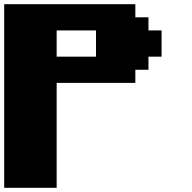

<svg xmlns="http://www.w3.org/2000/svg" viewBox="-20 -895 915 915"><path d="M0 0H250V-500H625V-562.5H687.5V-625H750V-750H687.5V-812.5H625V-875H0ZM437.5 -625H250V-750H437.5Z"/></svg>

Font: Faithful 32x
Style: Bold
Weight: 400
Foundry: Faithful Resource Pack
Version: Version 1.0; January 27, 2023